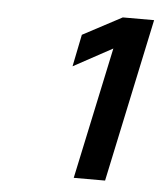

<svg xmlns="http://www.w3.org/2000/svg" viewBox="-39 -884 414 489"><g transform="rotate(5 168.0 -639.0)"><path d="M238.8 -767.1 139.2 -712.9 155.8 -794.9 255.9 -848.1H335.9L247.1 -430.2H167Z"/></g></svg>

Font: D-DIN Exp
Style: DINExp-Italic
Weight: 400
Width: 7
Italic angle: -12°
Designer: Charles Nix
Foundry: Datto Inc.
Version: Version 1.00